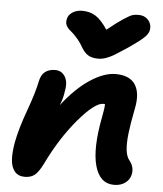

<svg xmlns="http://www.w3.org/2000/svg" viewBox="-56 -858 780 917"><g transform="rotate(5 334.0 -399.5)"><path d="M571.8 -809.1Q599.6 -809.1 616.9 -790.8Q634.3 -772.5 631.8 -746.1Q630.4 -727.5 611.8 -708.3Q593.3 -689 525.9 -643.1Q485.8 -616.7 470 -607.4Q454.1 -598.1 435.1 -591.1Q416 -584 397 -584Q366.7 -584 348.1 -595.5Q329.6 -606.9 314.9 -632.8Q300.8 -657.7 282.5 -677.5Q264.2 -697.3 252.4 -706.3Q240.7 -715.3 234.1 -728Q227.5 -740.7 231 -757.8Q234.4 -778.8 254.4 -792Q274.4 -805.2 300.8 -805.2Q338.9 -805.2 366.2 -787.8Q393.6 -770.5 423.8 -725.1Q472.2 -764.2 501.5 -783.2Q530.8 -802.2 542.7 -805.7Q554.7 -809.1 571.8 -809.1ZM524.9 9.8Q456.1 9.8 433.1 -72.8Q410.2 -155.3 439.9 -308.1Q449.2 -354.5 448.2 -371.1H439.9Q399.4 -371.1 321.5 -279.3Q243.7 -187.5 182.1 -60.1Q162.1 -20 143.8 -5.6Q125.5 8.8 96.2 8.8Q64.9 8.8 47.9 -12Q30.8 -32.7 28.8 -68.1Q26.9 -103.5 35.2 -150.9Q48.8 -220.7 81.1 -308.8Q113.3 -397 124 -451.2Q135.7 -512.2 198.2 -512.2Q228 -512.2 244.6 -486.1Q261.2 -460 252 -415Q248.5 -383.3 233.9 -347.2Q298.3 -430.2 364.7 -474.1Q431.2 -518.1 486.8 -518.1Q554.7 -518.1 581.1 -477.3Q607.4 -436.5 592.8 -363.8Q577.6 -287.6 572.3 -240.2Q566.9 -192.9 570.6 -160.9Q574.2 -128.9 588.9 -111.8Q612.3 -82 605 -46.9Q599.6 -21.5 577.9 -5.9Q556.2 9.8 524.9 9.8Z"/></g></svg>

Font: Shantell Sans Normal
Style: Bold Italic
Weight: 700
Italic angle: -11.31°
Designer: Stephen Nixon, Anya Danilova, Shantell Martin
Foundry: Arrow Type
Version: Version 1.006;[559af2be0]